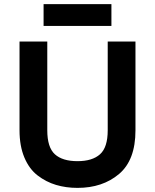

<svg xmlns="http://www.w3.org/2000/svg" viewBox="-20 -902 754 934"><path d="M522 -882V-776H192V-882ZM75 -268V-700H210V-268Q210 -185 247 -151.5Q284 -118 357 -118Q429 -118 466.5 -151.5Q504 -185 504 -268V-700H639V-268Q639 -123 559 -55.5Q479 12 357 12Q301 12 252.5 -2.5Q204 -17 163 -48.5Q122 -80 98.5 -136Q75 -192 75 -268Z"/></svg>

Font: ReCut ExtraBold
Style: Regular
Weight: 800
Designer: Giant Group (for alternate capitals set)
Version: Version 2.002;FEAKit 1.0